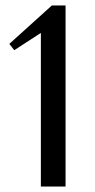

<svg xmlns="http://www.w3.org/2000/svg" viewBox="-20 -680 345 700"><path d="M129 -560 32 -497 14 -520 169 -660H219V0H129Z"/></svg>

Font: ZCOOL XiaoWei
Style: Regular
Weight: 400
Version: Version 1.000